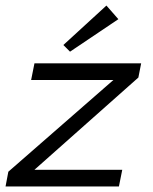

<svg xmlns="http://www.w3.org/2000/svg" viewBox="-49 -671 549 691"><path d="M-29 0H379L391 -60H75L449 -392L459 -443H75L63 -383H359L-19 -53ZM179 -509 203 -485 377 -602 334 -651Z"/></svg>

Font: KpSans
Style: Italic
Weight: 400
Italic angle: -11°
Version: Version 0.66